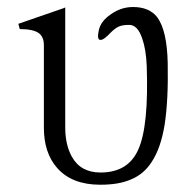

<svg xmlns="http://www.w3.org/2000/svg" viewBox="-20 -505 526 536"><path d="M158.2 -482.4 31.2 -438.5 35.2 -423.8Q73.2 -423.8 88.9 -412.1Q102.5 -401.4 102.5 -378.9V-148.4Q102.5 -78.1 139.6 -36.1Q180.7 10.7 259.8 10.7Q310.5 10.7 342.8 -2.9Q380.9 -17.6 403.3 -52.7Q428.7 -90.8 439.5 -156.2Q450.2 -224.6 448.2 -329.1Q446.3 -419.9 418.9 -457Q396.5 -485.4 351.6 -485.4Q317.4 -485.4 289.1 -464.8Q261.7 -446.3 255.9 -420.9Q250 -394.5 259.8 -393.6Q269.5 -392.6 289.1 -414.1Q302.7 -427.7 313.5 -431.6Q323.2 -435.5 340.8 -435.5Q364.3 -435.5 377 -397.5Q387.7 -367.2 389.6 -321.3Q395.5 -153.3 366.2 -87.9Q337.9 -23.4 260.7 -23.4Q205.1 -23.4 180.7 -67.4Q162.1 -100.6 162.1 -149.4V-484.4Z"/></svg>

Font: Batang
Style: Regular
Weight: 400
Version: Version 2.21